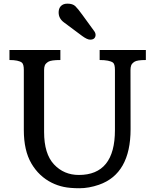

<svg xmlns="http://www.w3.org/2000/svg" viewBox="-20 -1001 829 1031"><path d="M30.8 0ZM403.3 -61.5Q597.2 -61.5 597.2 -302.2V-625.5Q597.2 -657.2 586.4 -665Q566.9 -678.7 515.1 -678.7V-732.4H763.2V-678.7Q716.8 -678.7 702.6 -669.7Q688.5 -660.6 684.6 -650.4Q680.7 -640.1 680.7 -625.5L681.2 -307.6Q681.2 -67.9 511.2 -8.8Q457 9.8 406.7 9.8Q356.4 9.8 322.5 2.7Q288.6 -4.4 257.3 -20Q189 -54.2 148.4 -123.5Q107.9 -192.9 107.9 -302.7V-625.5Q107.9 -656.7 97.2 -665Q79.1 -678.7 30.8 -678.7V-732.4H304.2V-678.7Q254.9 -678.7 240 -669.7Q225.1 -660.6 220.9 -650.4Q216.8 -640.1 216.8 -625.5V-292.5Q216.8 -174.8 270 -118.2Q323.2 -61.5 403.3 -61.5ZM420.9 -808.1 323.2 -880.9Q294.9 -901.9 294.9 -933.8Q294.9 -965.8 320.3 -977.5Q328.6 -981.4 342.3 -981.4Q370.1 -981.4 384.3 -968Q398.4 -954.6 424.3 -918.5L484.4 -835.9Q493.2 -824.7 493.2 -813.7Q493.2 -802.7 486.3 -795.4Q479.5 -788.1 463.9 -788.1Q448.2 -788.1 420.9 -808.1Z"/></svg>

Font: Arbutus Slab
Style: Regular
Weight: 400
Version: Version 1.002; ttfautohint (v0.92) -l 10 -r 16 -G 200 -x 7 -